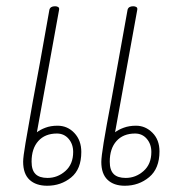

<svg xmlns="http://www.w3.org/2000/svg" viewBox="-20 -594 604 614"><path d="M240 -108Q240 -53 207.5 -26.5Q175 0 131 0Q95 0 74.5 -19Q54 -38 54 -77Q54 -92 61.5 -136Q69 -180 85 -270Q104 -370 138 -563Q141 -574 156 -574Q162 -574 166 -571.5Q170 -569 169 -563L98 -171Q108 -179 125 -185.5Q142 -192 164 -192Q196 -192 218 -168.5Q240 -145 240 -108ZM490 -110Q490 -55 457 -27.5Q424 0 379 0Q344 0 324 -19Q304 -38 304 -76Q304 -92 311.5 -138Q319 -184 337 -279L388 -563Q391 -574 406 -574Q412 -574 416 -571.5Q420 -569 419 -563L348 -171Q358 -179 375.5 -185.5Q393 -192 415 -192Q445 -192 467.5 -169.5Q490 -147 490 -110ZM214 -108Q214 -133 199.5 -150Q185 -167 162 -167Q124 -167 102.5 -143Q81 -119 81 -77Q81 -50 93.5 -37.5Q106 -25 132 -25Q164 -25 189 -47Q214 -69 214 -108ZM464 -108Q464 -133 449.5 -150Q435 -167 412 -167Q374 -167 352.5 -143Q331 -119 331 -77Q331 -50 343.5 -37.5Q356 -25 382 -25Q414 -25 439 -47Q464 -69 464 -108Z"/></svg>

Font: Mali ExtraLight
Style: Italic
Weight: 275
Italic angle: -10°
Version: Version 1.000; ttfautohint (v1.6)